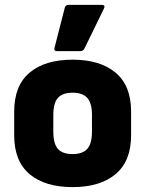

<svg xmlns="http://www.w3.org/2000/svg" viewBox="-20 -753 593 785"><path d="M277 12Q164 12 101 -41Q38 -94 38 -200V-297Q38 -403 101 -456Q164 -509 277 -509Q389 -509 452.5 -456Q516 -403 516 -297V-200Q516 -94 452.5 -41Q389 12 277 12ZM277 -123Q317 -123 336.5 -144Q356 -165 356 -215V-283Q356 -332 336.5 -353Q317 -374 277 -374Q236 -374 217 -353Q198 -332 198 -283V-215Q198 -165 217 -144Q236 -123 277 -123ZM213 -544Q199 -544 203 -558L245 -722Q248 -733 261 -733H396Q413 -733 404 -716L325 -554Q320 -544 308 -544Z"/></svg>

Font: Sofia Sans Black
Style: Regular
Weight: 900
Designer: Botio Nikoltchev, Ani Petrova
Foundry: lettersoup
Version: Version 4.100; ttfautohint (v1.8.3)